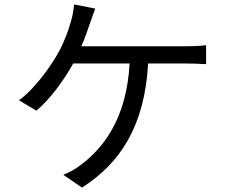

<svg xmlns="http://www.w3.org/2000/svg" viewBox="-20 -812 1040 871"><path d="M412 -773 316 -792C314 -766 309 -738 301 -712C290 -674 272 -622 244 -572C210 -511 138 -409 66 -357L145 -310C204 -358 271 -449 312 -524H568C554 -270 446 -139 348 -65C326 -47 295 -30 267 -19L352 39C524 -71 636 -238 652 -524H821C844 -524 883 -523 915 -521V-607C886 -603 846 -602 821 -602H349C365 -638 377 -674 387 -703C394 -724 404 -750 412 -773Z"/></svg>

Font: Noto Sans Mono CJK HK
Style: Regular
Weight: 400
Designer: Ryoko NISHIZUKA 西塚涼子 (kana, bopomofo & ideographs); Paul D. Hunt (Latin, Greek & Cyrillic); Sandoll Communications 산돌커뮤니
Foundry: Adobe
Version: Version 2.004;hotconv 1.0.118;makeotfexe 2.5.65603